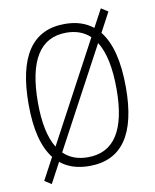

<svg xmlns="http://www.w3.org/2000/svg" viewBox="-89 -816 765 949"><g transform="rotate(-10 293.0 -341.5)"><path d="M93.3 65.4 59.1 43.5 118.2 -66.9Q48.8 -154.3 48.8 -341.8Q48.8 -703.1 293 -703.1Q378.9 -703.1 434.6 -658.2L482.9 -748L517.1 -726.1L464.8 -627.9Q537.1 -538.1 537.1 -341.8Q537.1 9.8 293 9.8Q204.1 9.8 147.9 -36.6ZM293 -34.2Q490.2 -34.2 490.2 -341.8Q490.2 -502.4 439.9 -581.5L170.9 -79.6Q217.3 -34.2 293 -34.2ZM143.6 -113.8 412.1 -615.7Q366.2 -659.2 293 -659.2Q95.7 -659.2 95.7 -341.8Q95.7 -190.9 143.6 -113.8Z"/></g></svg>

Font: Cascadia Mono NF ExtraLight
Style: Regular
Weight: 200
Monospace: yes
Designer: Aaron Bell
Foundry: Saja Typeworks
Version: Version 2404.023; ttfautohint (v1.8.4)